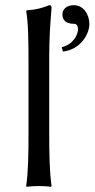

<svg xmlns="http://www.w3.org/2000/svg" viewBox="-20 -718 365 741"><path d="M90 -200C90 -126 89 -54 81 0L83 3C95 1 118 0 130 0C142 0 165 1 177 3L179 0C171 -57 170 -125 170 -200V-500C170 -575 174 -625 179 -688C179 -695 176 -698 170 -698C145 -688 124 -681 83 -678L81 -675C89 -632 90 -558 90 -482ZM265 -698C235 -698 221 -680 221 -664C221 -648 226 -626 267 -626C275 -626 281 -618 281 -605C281 -582 260 -545 218 -536L223 -519C293 -527 325 -589 325 -625C325 -661 303 -698 265 -698Z"/></svg>

Font: Libertinus Sans
Style: Regular
Weight: 400
Designer: Philipp H. Poll, Khaled Hosny
Foundry: Caleb Maclennan
Version: Version 7.050;RELEASE